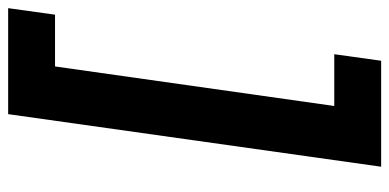

<svg xmlns="http://www.w3.org/2000/svg" viewBox="-262 -523 955 471"><g transform="rotate(-90 215.5 -287.5)"><path d="M42 170 171 -745H431L415 -630H288L191 55H318L302 170Z"/></g></svg>

Font: Plus Jakarta Sans
Style: Bold Italic
Weight: 700
Italic angle: -8°
Designer: Gumpita Rahayu
Foundry: Tokotype
Version: Version 2.071; ttfautohint (v1.8.4.7-5d5b);gftools[0.9.29]